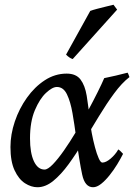

<svg xmlns="http://www.w3.org/2000/svg" viewBox="-20 -766 563 806"><path d="M523.4 -442.4Q491.2 -417.5 459.2 -374Q427.2 -330.6 395.5 -278.3Q363.8 -226.1 332 -173.6Q300.3 -121.1 268.3 -77.1Q236.3 -33.2 203.6 -6.6Q170.9 20 137.2 20Q110.8 20 84.7 3.2Q58.6 -13.7 41.3 -50.8Q23.9 -87.9 23.9 -148.9Q23.9 -201.7 42.2 -255.9Q60.5 -310.1 93 -355.7Q125.5 -401.4 168.2 -429.2Q210.9 -457 259.8 -457Q299.3 -457 318.1 -432.1Q336.9 -407.2 344 -363.8Q351.1 -320.3 356.9 -264.2Q359.4 -238.3 365.2 -207.3Q371.1 -176.3 378.7 -147.9Q386.2 -119.6 394.3 -101.6Q402.3 -83.5 409.7 -83.5Q424.8 -83.5 444.6 -100.3Q464.4 -117.2 476.6 -138.7Q482.9 -134.8 487.8 -129.4Q492.7 -124 496.6 -120.1Q486.8 -100.6 472.2 -76.4Q457.5 -52.2 439.9 -30.3Q422.4 -8.3 404.5 5.9Q386.7 20 370.6 20Q336.4 20 325 -33Q313.5 -85.9 299.3 -191.9Q292.5 -243.7 284.2 -291.5Q275.9 -339.4 261 -370.1Q246.1 -400.9 218.8 -400.9Q199.7 -400.9 173.1 -376Q146.5 -351.1 126.2 -303Q106 -254.9 106 -185.1Q106 -124 122.3 -89.1Q138.7 -54.2 167 -54.2Q180.7 -54.2 201.9 -76.2Q223.1 -98.1 248.3 -134Q273.4 -169.9 299.3 -213.1Q325.2 -256.3 348.6 -299.8Q372.1 -343.3 390.1 -379.6Q408.2 -416 417.5 -438Q438.5 -442.4 465.6 -448.5Q492.7 -454.6 515.6 -460.9Q518.6 -456.1 520.3 -450.9Q522 -445.8 523.4 -442.4ZM471.7 -725.6 285.2 -518.1Q272 -522 257.3 -536.6L358.9 -720.2Q369.1 -724.1 387.7 -729Q406.2 -733.9 425.3 -738.5Q444.3 -743.2 456.5 -746.1Z"/></svg>

Font: Gentium Book Plus
Style: Italic
Weight: 400
Italic angle: -8°
Designer: Victor Gaultney, Annie Olsen, Iska Routamaa, Becca Hirsbrunner
Foundry: SIL International
Version: Version 6.101